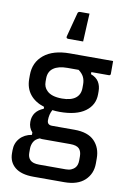

<svg xmlns="http://www.w3.org/2000/svg" viewBox="-110 -873 821 1190"><g transform="rotate(10 300.0 -278.0)"><path d="M109 -82Q109 -149 177 -176V-188Q119 -206 87.5 -245.5Q56 -285 56 -343V-367Q56 -447 114 -494.5Q172 -542 277 -542H549V-462Q549 -451 538 -451H428V-438Q463 -425 478 -400Q493 -375 493 -342V-323Q493 -255 437.5 -214.5Q382 -174 277 -174Q253 -174 231 -177Q215 -148 215 -111Q215 -81 246 -81H387Q472 -81 513 -39Q554 3 554 70V102Q554 167 509.5 208.5Q465 250 381 250H187Q110 250 70.5 217.5Q31 185 31 129V111Q31 66 58.5 35Q86 4 133 -4V-19Q109 -45 109 -82ZM277 -258Q333 -258 362 -280.5Q391 -303 391 -345V-368Q391 -393 381.5 -413Q372 -433 348 -451H277Q221 -451 190 -429Q159 -407 159 -363V-343Q159 -309 181 -288Q210 -258 277 -258ZM209 170H377Q397 170 410.5 164Q424 158 432 150Q449 133 449 101V76Q449 44 433 27.5Q417 11 377 11H202Q193 11 185 9Q158 19 147 39Q136 59 136 83V109Q136 137 152.5 153.5Q169 170 209 170ZM252 -629Q236 -629 240 -644Q249 -677 254 -697.5Q259 -718 265 -739.5Q271 -761 280 -796Q283 -806 296 -806H354Q352 -769 350.5 -742Q349 -715 348 -689.5Q347 -664 345 -629Z"/></g></svg>

Font: Recursive Sn Lnr St Med
Style: Regular
Weight: 500
Version: Version 1.085;hotconv 1.1.0;makeotfexe 2.6.0; ttfautohint (v